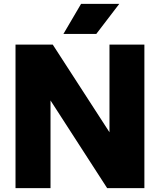

<svg xmlns="http://www.w3.org/2000/svg" viewBox="-20 -970 825 990"><path d="M60 0V-740H252L544.5 -288V-740H724.5V0H532.5L240.5 -452V0ZM307 -795 398 -950H595L476.5 -795Z"/></svg>

Font: Encode Sans XBd
Style: Regular
Weight: 800
Designer: Multiple Designers
Foundry: Impallari Type
Version: Version 3.002; ttfautohint (v1.8.3) -l 8 -r 50 -G 200 -x 14 